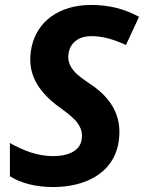

<svg xmlns="http://www.w3.org/2000/svg" viewBox="-20 -746 582 776"><path d="M194 10C323 10 432 -44 457 -159C472 -234 464 -328 344 -407C293 -441 245 -475 258 -535C266 -576 302 -600 348 -600C393 -600 438 -588 489 -564L542 -678C483 -710 422 -726 348 -726C219 -726 130 -659 108 -557C90 -472 111 -390 225 -309C277 -271 322 -237 309 -177C300 -135 254 -115 195 -115C135 -115 79 -135 20 -168V-34C61 -7 122 10 194 10Z"/></svg>

Font: Noto Sans
Style: Bold Italic
Weight: 700
Italic angle: -12°
Designer: Monotype Design Team
Foundry: Monotype Imaging Inc.
Version: Version 2.013